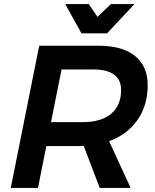

<svg xmlns="http://www.w3.org/2000/svg" viewBox="-20 -925 763 945"><path d="M517 -230 623 0H471L392 -207Q384 -206 367 -206H208L167 0H33L173 -700H465Q582 -700 644.5 -649.5Q707 -599 707 -506Q707 -407 657 -335Q607 -263 517 -230ZM576 -482Q576 -532 541.5 -557.5Q507 -583 442 -583H283L231 -324H389Q478 -324 527 -365Q576 -406 576 -482ZM526 -905H642L507 -761H381L301 -905H417L460 -842Z"/></svg>

Font: Gontserrat Medium
Style: Italic
Weight: 500
Italic angle: -11.3°
Designer: Julieta Ulanovsky
Foundry: Julieta Ulanovsky
Version: Version 6.001